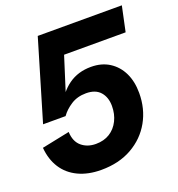

<svg xmlns="http://www.w3.org/2000/svg" viewBox="-128 -795 846 914"><g transform="rotate(-20 295.0 -338.5)"><path d="M231 13Q165 13 115.5 -10.5Q66 -34 38 -77.5Q10 -121 5 -181L146 -210Q148 -161 177 -136.5Q206 -112 249 -112Q290 -112 319.5 -130.5Q349 -149 365.5 -182Q382 -215 382 -256Q382 -300 358 -327.5Q334 -355 286 -355Q242 -355 209.5 -334Q177 -313 158 -286H44L164 -690H590L563 -563H185L275 -638L179 -335H162Q189 -396 237 -430.5Q285 -465 351 -465Q405 -465 444 -440Q483 -415 504 -371.5Q525 -328 525 -270Q525 -190 489 -126Q453 -62 387 -24.5Q321 13 231 13Z"/></g></svg>

Font: Radio Canada Big SemiBold
Style: Italic
Weight: 600
Italic angle: -12°
Designer: Étienne Aubert Bonn
Foundry: Coppers and Brasses
Version: Version 1.001